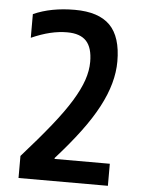

<svg xmlns="http://www.w3.org/2000/svg" viewBox="-53 -782 606 824"><g transform="rotate(5 250.0 -370.0)"><path d="M58 -95Q131 -177 181.5 -240Q232 -303 262.5 -353Q293 -403 307 -444Q321 -485 321 -523Q321 -584 294.5 -612.5Q268 -641 212 -641Q176 -641 138.5 -632Q101 -623 58 -604V-706Q134 -740 236 -740Q339 -740 388 -690.5Q437 -641 437 -535Q437 -489 423.5 -440Q410 -391 382 -338Q354 -285 310 -226Q266 -167 205 -99V-95H443V0H58Z"/></g></svg>

Font: M PLUS Code Latin Medium
Style: Regular
Weight: 500
Designer: Coji Morishita
Foundry: UNDERFOREST DESIGN
Version: Version 1.002; ttfautohint (v1.8.3)